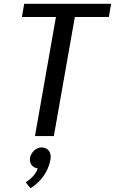

<svg xmlns="http://www.w3.org/2000/svg" viewBox="-20 -720 608 1016"><path d="M265 0 376 -630H556L568 -700H108L96 -630H276L165 0ZM139 115C134 145 154 170 179 170C172 210 116 245 116 245L141 276C141 276 228 230 247 124C254 85 233 60 198 60C173 60 144 85 139 115Z"/></svg>

Font: Scada
Style: Italic
Weight: 400
Designer: Jovanny Lemonad
Foundry: Jovanny Lemonad
Version: Version 3.005